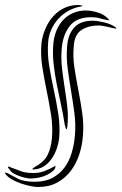

<svg xmlns="http://www.w3.org/2000/svg" viewBox="-44 -749 487 769"><path d="M300 -707Q320 -707 346 -699.5Q372 -692 388 -675Q399 -665 385 -669Q371 -671 356.5 -675.5Q342 -680 325 -680Q263 -681 235 -644.5Q207 -608 203 -552Q200 -513 204.5 -474.5Q209 -436 215 -398Q221 -360 225.5 -322Q230 -284 226 -245Q225 -234 223.5 -232Q222 -230 220.5 -233Q219 -236 217.5 -241.5Q216 -247 215 -251Q209 -291 200 -331.5Q191 -372 183 -413Q175 -454 170.5 -495Q166 -536 170 -578Q173 -605 183 -628.5Q193 -652 209.5 -669.5Q226 -687 249 -697Q272 -707 300 -707ZM122 -575Q125 -602 136 -629.5Q147 -657 165.5 -679.5Q184 -702 210.5 -715.5Q237 -729 270 -729Q271 -729 275.5 -728.5Q280 -728 283.5 -727Q287 -726 286.5 -725Q286 -724 279 -723Q252 -718 229 -705Q206 -692 189 -673Q172 -654 161.5 -630.5Q151 -607 149 -582Q145 -534 153 -485.5Q161 -437 171.5 -389Q182 -341 189.5 -292.5Q197 -244 193 -196Q191 -177 184 -156Q177 -135 165.5 -117Q154 -99 137 -86.5Q120 -74 99 -71Q83 -69 85.5 -72.5Q88 -76 97 -81Q133 -101 146.5 -128Q160 -155 164 -195Q168 -241 160.5 -289Q153 -337 143 -385Q133 -433 125.5 -480.5Q118 -528 122 -575ZM95 -21Q137 -21 166 -36.5Q195 -52 214 -77.5Q233 -103 243 -136.5Q253 -170 256 -206Q260 -251 254 -296Q248 -341 240.5 -385.5Q233 -430 227 -475Q221 -520 225 -566Q229 -612 253.5 -639Q278 -666 327 -666Q344 -666 370.5 -660Q397 -654 414 -643Q432 -631 411 -636Q399 -639 380 -643Q361 -647 351 -647Q312 -647 284 -630Q256 -613 252 -570Q247 -524 254 -478.5Q261 -433 270 -387Q279 -341 285.5 -295Q292 -249 288 -203Q285 -165 273 -129Q261 -93 239 -64Q217 -35 184.5 -17.5Q152 0 108 0Q96 0 77 -4Q58 -8 39 -14.5Q20 -21 3.5 -30.5Q-13 -40 -21 -51Q-30 -61 -15 -56Q2 -47 26.5 -34Q51 -21 95 -21ZM89 -56Q114 -56 135 -64Q156 -72 178 -85V-82Q178 -73 168.5 -64.5Q159 -56 145 -49Q131 -42 113.5 -38Q96 -34 78 -34Q71 -34 59 -36.5Q47 -39 34.5 -43.5Q22 -48 11 -54Q0 -60 -4 -68Q-15 -80 -11 -81.5Q-7 -83 0 -78Q16 -73 36.5 -64.5Q57 -56 89 -56Z"/></svg>

Font: mr_AkronimG
Style: Regular
Weight: 400
Version: Version 1.002 April 14, 2020